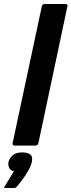

<svg xmlns="http://www.w3.org/2000/svg" viewBox="-64 -728 357 960"><path d="M-1 -12 145 -696Q148 -708 160 -708H261Q277 -708 273 -696L128 -12Q125 0 111 0H10Q-3 0 -1 -12ZM95 83Q90 103 76.5 126.5Q63 150 47 171.5Q31 193 19 206Q14 212 7 212Q-4 212 -15 212Q-26 212 -37 212Q-44 212 -43.5 209.5Q-43 207 -37 198Q-29 186 -16 163.5Q-3 141 6 128Q-12 125 -18 111Q-24 97 -22 84Q-17 63 -0.5 48.5Q16 34 47 34Q71 34 86 43.5Q101 53 95 83Z"/></svg>

Font: Glory Thin
Style: Bold Italic
Weight: 700
Italic angle: -12°
Version: Version 1.011